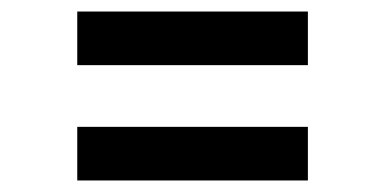

<svg xmlns="http://www.w3.org/2000/svg" viewBox="-20 -464 669 333"><path d="M114 -351V-444H514V-351ZM114 -151V-244H514V-151Z"/></svg>

Font: Figtree SemiBold
Style: Regular
Weight: 600
Designer: Erik Kennedy
Foundry: Erik Kennedy
Version: Version 2.001; ttfautohint (v1.8.4.7-5d5b);gftools[0.9.27]